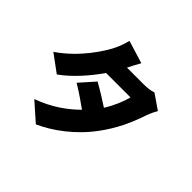

<svg xmlns="http://www.w3.org/2000/svg" viewBox="-209 -1094 1418 1418"><g transform="rotate(45 500.0 -385.5)"><path d="M787 -709C761 -699 720 -695 688 -695H514C529 -726 546 -757 566 -793L387 -848C378 -809 365 -772 348 -738C314 -669 213 -506 47 -393L183 -293C277 -359 367 -463 433 -558H688C674 -503 644 -429 603 -365C552 -399 494 -435 433 -469L330 -353C393 -315 451 -275 499 -240C425 -167 330 -96 194 -47L334 77C452 25 594 -77 700 -222C774 -323 823 -424 864 -547C874 -576 890 -609 902 -630Z"/></g></svg>

Font: Noto Sans Korean Black
Style: Bold
Weight: 900
Designer: Ryoko NISHIZUKA (kana & ideographs); Paul D. Hunt (Latin, Greek & Cyrillic); Wenlong ZHANG (bopomofo); Sandoll Communica
Foundry: Adobe Systems Incorporated
Version: Version 1.000;PS 1;hotconv 1.0.78;makeotf.lib2.5.61930